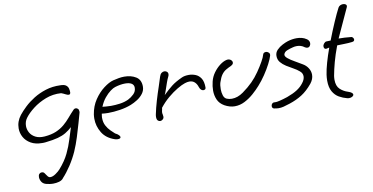

<svg xmlns="http://www.w3.org/2000/svg" viewBox="-81 -822 2590 1333"><g transform="rotate(-10 1214.0 -156.0)"><path d="M197 283Q184 283 171.5 281Q159 279 147 276Q126 270 116.5 254Q107 238 107 221Q107 207 114 199.5Q121 192 131 192Q134 192 136.5 192.5Q139 193 142 194Q149 197 158.5 213Q168 229 178 234Q181 235 186 235Q203 235 224.5 220Q246 205 257 192Q300 143 323 95Q346 47 359.5 2Q373 -43 386 -82Q364 -62 340 -47.5Q316 -33 282.5 -24Q249 -15 195 -9Q188 -8 182 -8Q176 -8 170 -8Q123 -8 91 -26.5Q59 -45 43 -74Q27 -103 27 -136Q27 -185 59 -226Q78 -250 107 -277.5Q136 -305 174.5 -329Q213 -353 260.5 -368Q308 -383 363 -381Q391 -381 403.5 -371.5Q416 -362 419.5 -348.5Q423 -335 423 -321Q422 -306 411 -306Q402 -306 389 -313Q376 -320 360 -326Q302 -330 250.5 -310Q199 -290 159.5 -259.5Q120 -229 98 -199Q80 -175 80 -143Q80 -119 92.5 -96.5Q105 -74 131 -60.5Q157 -47 196 -50Q244 -54 277 -68Q310 -82 335 -103Q360 -124 381 -149Q402 -174 426 -199Q432 -205 441 -205Q449 -205 456 -198.5Q463 -192 463 -180Q463 -177 463 -173.5Q463 -170 461 -166Q454 -141 442 -98.5Q430 -56 414.5 -6.5Q399 43 379 89Q358 136 328.5 181Q299 226 268 259H269Q258 272 238.5 277.5Q219 283 197 283Z M692 57Q684 57 673 54Q612 34 584 -12.5Q556 -59 556 -111Q556 -119 556.5 -126.5Q557 -134 558 -141Q567 -198 596.5 -242Q626 -286 663.5 -314.5Q701 -343 732 -351Q752 -356 772 -359.5Q792 -363 811 -363Q859 -363 893 -342Q927 -321 927 -273Q927 -246 910.5 -224Q894 -202 869.5 -186.5Q845 -171 822 -162Q787 -148 742.5 -141Q698 -134 659 -134Q634 -134 613 -137V-136Q613 -132 612 -128.5Q611 -125 611 -121Q610 -117 610 -113.5Q610 -110 610 -107Q610 -76 622.5 -52.5Q635 -29 652 -12.5Q669 4 680 14Q698 23 705.5 31.5Q713 40 713 45Q713 57 692 57ZM686 -179Q716 -179 749 -183.5Q782 -188 810 -201Q832 -212 851 -230.5Q870 -249 870 -275Q870 -295 854 -305Q838 -315 809 -315Q776 -315 737 -303Q723 -299 702.5 -284Q682 -269 661 -243.5Q640 -218 626 -183Q638 -182 653.5 -180.5Q669 -179 686 -179Z M1004 -16Q995 -16 987.5 -23.5Q980 -31 980 -49Q980 -53 980.5 -57.5Q981 -62 982 -67Q991 -111 1005.5 -160Q1020 -209 1035 -252.5Q1050 -296 1057 -321Q1062 -337 1071.5 -344Q1081 -351 1091 -351Q1102 -351 1109.5 -344.5Q1117 -338 1117 -327Q1117 -318 1111 -307Q1105 -296 1096.5 -272Q1088 -248 1080 -224Q1072 -200 1066 -188Q1101 -222 1129 -244Q1157 -266 1203 -287Q1223 -297 1255 -297Q1278 -297 1301 -288Q1324 -279 1339 -256Q1354 -233 1354 -191Q1354 -175 1336 -175Q1329 -175 1321.5 -181Q1314 -187 1309 -201Q1302 -224 1287.5 -237.5Q1273 -251 1250 -251Q1236 -251 1218 -245Q1196 -238 1163 -218.5Q1130 -199 1095.5 -170Q1061 -141 1032 -104Q1032 -97 1029.5 -88Q1027 -79 1027 -68Q1027 -66 1029 -58Q1031 -50 1031 -42Q1031 -31 1022.5 -23.5Q1014 -16 1004 -16Z M1532 -27Q1515 -27 1497 -32Q1479 -37 1461 -47Q1428 -66 1415 -96Q1402 -126 1402 -160Q1402 -176 1404 -191.5Q1406 -207 1410 -223Q1418 -256 1438 -283.5Q1458 -311 1483 -330Q1508 -349 1531 -354Q1534 -355 1539 -355Q1553 -355 1562 -347Q1571 -339 1571 -329Q1571 -317 1557 -310V-309Q1534 -299 1516.5 -288.5Q1499 -278 1486 -260Q1473 -242 1462 -208Q1456 -190 1456 -160Q1456 -137 1462.5 -116.5Q1469 -96 1485 -89Q1502 -82 1521 -82Q1562 -82 1602 -110.5Q1642 -139 1673 -170Q1701 -198 1725.5 -233.5Q1750 -269 1767 -299.5Q1784 -330 1787 -344Q1791 -361 1809 -361Q1820 -361 1829 -352.5Q1838 -344 1834 -330Q1828 -309 1810.5 -275Q1793 -241 1768.5 -204.5Q1744 -168 1717 -138Q1695 -113 1666 -87.5Q1637 -62 1603 -44.5Q1569 -27 1532 -27Z M1830 39Q1823 39 1814.5 38Q1806 37 1797 35Q1784 32 1784 16Q1784 7 1791 -0.5Q1798 -8 1811 -6Q1822 -5 1846.5 -11Q1871 -17 1901 -27Q1945 -43 1973 -61Q2001 -79 2019 -103Q2038 -127 2038 -149Q2038 -159 2034 -168.5Q2030 -178 2019 -187Q2002 -202 1978 -215Q1954 -228 1931 -242.5Q1908 -257 1892.5 -275.5Q1877 -294 1877 -321Q1877 -345 1894 -362.5Q1911 -380 1933.5 -391.5Q1956 -403 1972 -408Q1988 -413 2004 -415.5Q2020 -418 2036 -418Q2055 -418 2072.5 -413.5Q2090 -409 2106 -398Q2115 -392 2119 -384Q2123 -376 2123 -368Q2123 -357 2116.5 -348.5Q2110 -340 2099 -340Q2091 -340 2078 -348H2079Q2057 -364 2028 -364Q2012 -364 1999 -360Q1978 -355 1958 -347Q1938 -339 1933 -322Q1930 -309 1948.5 -293.5Q1967 -278 1995 -262.5Q2023 -247 2047 -232Q2070 -219 2084 -197Q2098 -175 2098 -150Q2098 -119 2075 -90Q2038 -45 1998.5 -20Q1959 5 1910 21Q1883 30 1865 34.5Q1847 39 1830 39Z M2323 55Q2319 55 2316 54.5Q2313 54 2309 53Q2281 46 2254.5 31Q2228 16 2211 -13.5Q2194 -43 2194 -91Q2194 -110 2197 -132Q2202 -167 2215.5 -214.5Q2229 -262 2248 -314H2247Q2241 -314 2236 -312Q2231 -310 2226 -310Q2210 -310 2210 -329Q2210 -340 2219 -350Q2228 -360 2236 -360L2266 -361Q2291 -426 2316.5 -484.5Q2342 -543 2360 -577Q2365 -586 2374.5 -590.5Q2384 -595 2394 -595Q2404 -595 2411.5 -590.5Q2419 -586 2419 -578Q2419 -576 2417 -570L2355 -435Q2346 -416 2338.5 -399Q2331 -382 2323 -365Q2343 -365 2364.5 -364Q2386 -363 2413 -360Q2418 -359 2423 -353Q2428 -347 2428 -340Q2428 -335 2424.5 -330.5Q2421 -326 2410 -325Q2386 -322 2357 -321.5Q2328 -321 2305 -320Q2282 -259 2268.5 -209Q2255 -159 2247 -115Q2246 -108 2245.5 -101Q2245 -94 2245 -88Q2245 -43 2269 -21Q2293 1 2323 10Q2341 16 2348.5 22.5Q2356 29 2356 35Q2356 43 2346.5 49Q2337 55 2323 55Z"/></g></svg>

Font: Grape Nuts
Style: Regular
Weight: 400
Designer: Robert E. Leuschke
Foundry: Robert E. Leuschke
Version: Version 1.010; ttfautohint (v1.8.3)